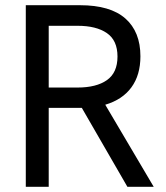

<svg xmlns="http://www.w3.org/2000/svg" viewBox="-20 -717 638 737"><path d="M79 -697H287Q403.5 -697 461.2 -646Q519 -595 519 -501Q519 -429 484.5 -381.8Q450 -334.5 384 -315L570 0H469L294 -303H247H167V0H79ZM278 -381Q350 -381 390.5 -409.5Q431 -438 431 -500Q431 -562 390.2 -590Q349.5 -618 278 -618H167V-381Z"/></svg>

Font: HK Grotesk
Style: Regular
Weight: 400
Designer: Alfredo Marco Pradil
Foundry: Hanken Design Co.
Version: Version 3.001